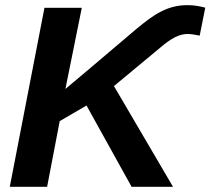

<svg xmlns="http://www.w3.org/2000/svg" viewBox="-20 -718 809 738"><path d="M418 -387.2 645 0H485.8L312.5 -312.5L209.5 -252.4L161.1 0H17.6L150.9 -688H294.4L231.4 -376L323.7 -453.6L503.4 -606Q530.8 -628.9 554 -645.8Q577.1 -662.6 598.6 -673.3Q645.5 -698.2 700.2 -698.2Q721.2 -698.2 738 -695.3Q754.9 -692.4 769 -688.5L747.6 -581.1Q735.4 -583.5 723.4 -585.4Q711.4 -587.4 700.7 -587.4Q677.7 -587.4 652.3 -574.7Q627.4 -562 595.7 -534.7Z"/></svg>

Font: Arimo
Style: Bold Italic
Weight: 700
Italic angle: -12°
Designer: Steve Matteson
Foundry: Monotype Imaging Inc.
Version: Version 1.33